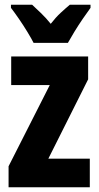

<svg xmlns="http://www.w3.org/2000/svg" viewBox="-20 -786 415 806"><path d="M357 0H16V-88L189 -429H27V-549H350V-453L183 -120H357ZM121 -606Q112 -624 95 -652Q78 -680 59 -707.5Q40 -735 26 -753V-766H115Q130 -752 151.5 -731.5Q173 -711 193 -686Q214 -713 234.5 -732Q255 -751 273 -766H360V-753Q346 -734 327.5 -707Q309 -680 292.5 -653Q276 -626 265 -606Z"/></svg>

Font: Noto Sans Tamil ExtraCondensed ExtraBold
Style: Regular
Weight: 800
Width: 2
Designer: Jelle Bosma - Monotype Design Team
Foundry: Monotype Imaging Inc.
Version: Version 2.004; ttfautohint (v1.8.4.7-5d5b)